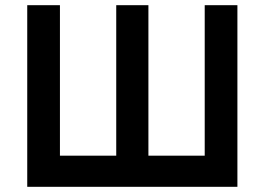

<svg xmlns="http://www.w3.org/2000/svg" viewBox="-20 -720 1020 740"><path d="M85 -700V0H895V-700H769V-120H552V-700H428V-120H211V-700Z"/></svg>

Font: KT Kiyosuna Sans Bold
Style: Regular
Weight: 700
Designer: [Zen Kaku Gothic] Yoshimichi Ohira
Version: Version 1.010;Glyphs 3.1.2 (3151)